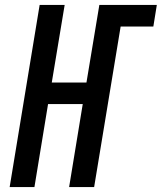

<svg xmlns="http://www.w3.org/2000/svg" viewBox="-20 -755 653 775"><path d="M19 0H119L174 -335H314L259 0H360L467 -648H599L613 -735H381L329 -422H189L241 -735H140Z"/></svg>

Font: Iosevka Sparkle Medium
Style: Italic
Weight: 500
Italic angle: -9°
Designer: Belleve Invis
Foundry: Belleve Invis
Version: Version 4.5.0; ttfautohint (v1.8.3)